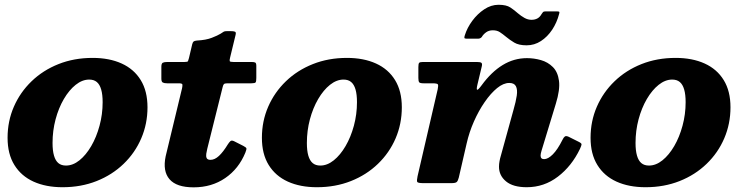

<svg xmlns="http://www.w3.org/2000/svg" viewBox="-20 -786 3198 824"><path d="M12.5 -194.5Q12.5 -125 41.8 -77.8Q71 -30.5 124 -6.5Q177 17.5 248.5 17.5Q328 17.5 394.8 -9Q461.5 -35.5 510.5 -82.8Q559.5 -130 586.2 -192.2Q613 -254.5 613 -325.5Q613 -395 584 -442.2Q555 -489.5 502 -513.5Q449 -537.5 377.5 -537.5Q298 -537.5 231.2 -511Q164.5 -484.5 115.5 -437.2Q66.5 -390 39.5 -328Q12.5 -266 12.5 -194.5ZM205.5 -172.5Q205.5 -225 218.5 -273.8Q231.5 -322.5 254 -361Q276.5 -399.5 304.8 -422Q333 -444.5 363 -444.5Q383 -444.5 395.5 -434Q408 -423.5 414.2 -402Q420.5 -380.5 420.5 -347.5Q420.5 -295.5 407.2 -246.5Q394 -197.5 371.5 -159Q349 -120.5 321 -98Q293 -75.5 263 -75.5Q243 -75.5 230.5 -86Q218 -96.5 211.8 -118Q205.5 -139.5 205.5 -172.5Z M698.5 -520Q685.5 -520 679 -517Q672.5 -514 672.5 -499.5V-448.5Q672.5 -435 678.8 -431.8Q685 -428.5 697 -428.5H747.5Q762 -428.5 762.8 -423.2Q763.5 -418 761.5 -408L691 -115.5Q677.5 -51.5 707.5 -16.8Q737.5 18 811 18Q888.5 18 946.5 -21.8Q1004.5 -61.5 1033 -131Q1038.5 -145 1037.5 -149.2Q1036.5 -153.5 1024 -160L984.5 -180Q974 -185 968.8 -180.2Q963.5 -175.5 957.5 -166Q938 -134 919.8 -117Q901.5 -100 883.5 -100Q870.5 -100 867 -107.5Q863.5 -115 865.2 -126Q867 -137 869.5 -147.5L935.5 -412Q937.5 -421 940.8 -424.8Q944 -428.5 956 -428.5H1059Q1074 -428.5 1077 -432.5Q1080 -436.5 1080 -452V-503Q1080 -515 1075.5 -517.5Q1071 -520 1060 -520H982Q967.5 -520 966 -523.5Q964.5 -527 967.5 -539L991 -636Q994 -647.5 988.5 -650Q983 -652.5 967.5 -652.5Q955 -652.5 949.5 -652.2Q944 -652 939.8 -649.8Q935.5 -647.5 927 -641.5Q914 -633.5 889 -623.8Q864 -614 825 -612Q815 -611 811.2 -608.2Q807.5 -605.5 805 -596.5L791 -537Q788.5 -527 786.8 -523.5Q785 -520 772 -520Z M1104 -194.5Q1104 -125 1133.2 -77.8Q1162.5 -30.5 1215.5 -6.5Q1268.5 17.5 1340 17.5Q1419.5 17.5 1486.2 -9Q1553 -35.5 1602 -82.8Q1651 -130 1677.8 -192.2Q1704.5 -254.5 1704.5 -325.5Q1704.5 -395 1675.5 -442.2Q1646.5 -489.5 1593.5 -513.5Q1540.5 -537.5 1469 -537.5Q1389.5 -537.5 1322.8 -511Q1256 -484.5 1207 -437.2Q1158 -390 1131 -328Q1104 -266 1104 -194.5ZM1297 -172.5Q1297 -225 1310 -273.8Q1323 -322.5 1345.5 -361Q1368 -399.5 1396.2 -422Q1424.5 -444.5 1454.5 -444.5Q1474.5 -444.5 1487 -434Q1499.5 -423.5 1505.8 -402Q1512 -380.5 1512 -347.5Q1512 -295.5 1498.8 -246.5Q1485.5 -197.5 1463 -159Q1440.5 -120.5 1412.5 -98Q1384.5 -75.5 1354.5 -75.5Q1334.5 -75.5 1322 -86Q1309.5 -96.5 1303.2 -118Q1297 -139.5 1297 -172.5Z M2240 -591.5Q2273.5 -591.5 2301.5 -609.8Q2329.5 -628 2349.8 -658.5Q2370 -689 2379.5 -726Q2381.5 -732 2380.5 -734.5Q2379.5 -737 2372.5 -737H2320Q2313 -737 2310.5 -734.2Q2308 -731.5 2304.5 -726Q2297 -712.5 2286.2 -706.8Q2275.5 -701 2261 -701Q2245.5 -701 2230.8 -709.2Q2216 -717.5 2202 -729.5Q2187.5 -742.5 2170.2 -754Q2153 -765.5 2119.5 -765.5Q2087.5 -765.5 2058.2 -746Q2029 -726.5 2007 -696.8Q1985 -667 1975 -635Q1972.5 -627.5 1973 -623.8Q1973.5 -620 1982 -620H2032Q2041 -620 2047.5 -627Q2054 -638.5 2066 -647.2Q2078 -656 2095 -656Q2113 -656 2125.2 -648Q2137.5 -640 2152.5 -627.5Q2167.5 -615 2187 -603.2Q2206.5 -591.5 2240 -591.5ZM1795 -520Q1782 -520 1778.8 -516.2Q1775.5 -512.5 1775.5 -498.5V-451.5Q1775.5 -437.5 1779 -433Q1782.5 -428.5 1797.5 -428.5H1834.5Q1856 -428.5 1859 -424.2Q1862 -420 1858.5 -403L1772 -29.5Q1768 -11 1770.5 -5.5Q1773 0 1797.5 0H1917Q1935 0 1940.2 -5Q1945.5 -10 1949 -24L1982.5 -169.5Q1993.5 -218.5 2014 -264.8Q2034.5 -311 2060.2 -348.2Q2086 -385.5 2113.2 -407.8Q2140.5 -430 2165.5 -430Q2187 -430 2194.2 -415.8Q2201.5 -401.5 2197.8 -375.8Q2194 -350 2184 -315.5L2129 -116Q2126 -106.5 2123.8 -94.2Q2121.5 -82 2121.5 -70.5Q2121.5 -32.5 2151.8 -7.5Q2182 17.5 2240.5 17.5Q2315 17.5 2374.2 -27.8Q2433.5 -73 2469 -147Q2476 -162 2475.8 -167Q2475.5 -172 2460.5 -179L2420.5 -199Q2409.5 -204 2404.2 -200.2Q2399 -196.5 2394 -186Q2373 -144 2352.5 -123.5Q2332 -103 2315 -103Q2300 -103 2300 -118.5Q2300 -125.5 2304 -139L2365.5 -341Q2384 -401 2379 -439Q2374 -477 2352.8 -498.2Q2331.5 -519.5 2301.8 -528Q2272 -536.5 2241.5 -536.5Q2186 -536.5 2137.5 -507Q2089 -477.5 2047 -420Q2031.5 -399 2027.8 -400.8Q2024 -402.5 2029 -423L2047.5 -500.5Q2050.5 -512.5 2046.2 -516.2Q2042 -520 2027 -520Z M2514.5 -194.5Q2514.5 -125 2543.8 -77.8Q2573 -30.5 2626 -6.5Q2679 17.5 2750.5 17.5Q2830 17.5 2896.8 -9Q2963.5 -35.5 3012.5 -82.8Q3061.5 -130 3088.2 -192.2Q3115 -254.5 3115 -325.5Q3115 -395 3086 -442.2Q3057 -489.5 3004 -513.5Q2951 -537.5 2879.5 -537.5Q2800 -537.5 2733.2 -511Q2666.5 -484.5 2617.5 -437.2Q2568.5 -390 2541.5 -328Q2514.5 -266 2514.5 -194.5ZM2707.5 -172.5Q2707.5 -225 2720.5 -273.8Q2733.5 -322.5 2756 -361Q2778.5 -399.5 2806.8 -422Q2835 -444.5 2865 -444.5Q2885 -444.5 2897.5 -434Q2910 -423.5 2916.2 -402Q2922.5 -380.5 2922.5 -347.5Q2922.5 -295.5 2909.2 -246.5Q2896 -197.5 2873.5 -159Q2851 -120.5 2823 -98Q2795 -75.5 2765 -75.5Q2745 -75.5 2732.5 -86Q2720 -96.5 2713.8 -118Q2707.5 -139.5 2707.5 -172.5Z"/></svg>

Font: Besley ExtraBold
Style: Italic
Weight: 800
Italic angle: -13°
Designer: Owen Earl
Foundry: indestructible type*
Version: Version 2.001